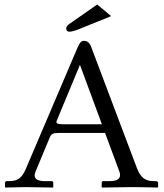

<svg xmlns="http://www.w3.org/2000/svg" viewBox="-20 -841 735 862"><path d="M416.5 -820.8 479 -768.6 335 -710.4Q305.7 -698.7 292 -698.7Q277.3 -698.7 277.3 -713.4Q277.3 -723.6 292.5 -734.4ZM259.3 -283.2H437.5L338.9 -549.8L235.4 -300.8Q233.4 -296.4 233.4 -292.5Q233.4 -283.2 259.3 -283.2ZM140.1 -71.8Q135.7 -61.5 135.7 -53.2Q135.7 -27.8 182.1 -27.8H210.9Q219.2 -27.8 219.2 -19.5V-1L217.3 1Q118.2 -1 93.8 -1Q93.8 -1 4.4 1L2.4 -1V-19.5Q2.4 -27.8 10.3 -27.8H22Q51.3 -27.8 67.4 -40.8Q83.5 -53.7 95.2 -81.1L328.6 -628.4Q335.4 -644.5 341.8 -651.1Q348.1 -657.7 356 -657.7Q368.7 -657.7 376.5 -650.9Q384.3 -644 390.1 -628.4L594.7 -86.4Q606 -56.2 623 -42Q640.1 -27.8 668.9 -27.8H680.2Q683.6 -27.8 686.8 -25.6Q689.9 -23.4 689.9 -19.5V-1L686.5 1Q610.4 -1 571.3 -1L438.5 1L436.5 -1V-19.5Q436.5 -27.8 444.3 -27.8H472.2Q519 -27.8 519 -55.2Q519 -63.5 515.6 -71.8L451.7 -244.1H241.2Q223.6 -244.1 216.1 -240Q208.5 -235.8 204.6 -226.6Z"/></svg>

Font: Libertinage
Style: b
Weight: 400
Designer: OSP
Foundry: OSP
Version: Version 1.0; 2008; OFL relea